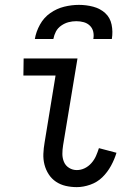

<svg xmlns="http://www.w3.org/2000/svg" viewBox="-20 -760 540 788"><path d="M295 8Q272 8 250 3Q228 -2 210 -14Q192 -26 180 -44.5Q168 -63 162.5 -84.5Q157 -106 158 -129Q159 -152 163 -175L208 -450H76L77 -520H298L239 -164Q236 -146 236 -128.5Q236 -111 242.5 -95.5Q249 -80 263.5 -71Q278 -62 295 -62Q312 -62 327.5 -69.5Q343 -77 355 -90.5Q367 -104 374 -120Q381 -136 386 -152L458 -133Q450 -106 435.5 -79.5Q421 -53 400 -32.5Q379 -12 350.5 -2Q322 8 295 8ZM123 -600Q128 -630 144 -659Q160 -688 186.5 -706.5Q213 -725 243.5 -732.5Q274 -740 304 -740Q334 -740 362.5 -732.5Q391 -725 411.5 -706.5Q432 -688 438 -659Q444 -630 439 -600H363Q366 -616 362.5 -630.5Q359 -645 348.5 -655Q338 -665 323.5 -669Q309 -673 293 -673Q277 -673 261.5 -669Q246 -665 231.5 -655Q217 -645 209.5 -630.5Q202 -616 199 -600Z"/></svg>

Font: Iosevka Curly
Style: Italic
Weight: 400
Italic angle: -9°
Monospace: yes
Designer: Belleve Invis
Foundry: Belleve Invis
Version: Version 22.1.2; ttfautohint (v1.8.4)